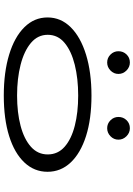

<svg xmlns="http://www.w3.org/2000/svg" viewBox="138 -854 723 1040"><g transform="rotate(90 500.0 -333.5)"><path d="M497 8Q371 8 275.5 -21Q180 -50 127 -103.5Q74 -157 74 -229Q74 -301 127 -354.5Q180 -408 275.5 -437.5Q371 -467 497 -467Q624 -467 716.5 -437.5Q809 -408 859.5 -354.5Q910 -301 910 -229Q910 -157 859.5 -103.5Q809 -50 716.5 -21Q624 8 497 8ZM497 -64Q589 -64 661 -83Q733 -102 774.5 -139Q816 -176 816 -230Q816 -285 774.5 -321.5Q733 -358 661 -376.5Q589 -395 497 -395Q405 -395 330.5 -376.5Q256 -358 212 -321.5Q168 -285 168 -230Q168 -176 212 -139Q256 -102 330.5 -83Q405 -64 497 -64ZM318 -552Q293 -552 275 -570Q257 -588 257 -613Q257 -639 274.5 -657Q292 -675 318 -675Q343 -675 361.5 -656.5Q380 -638 380 -613Q380 -588 361.5 -570Q343 -552 318 -552ZM674 -552Q649 -552 631 -570Q613 -588 613 -613Q613 -639 630.5 -657Q648 -675 674 -675Q699 -675 717.5 -656.5Q736 -638 736 -613Q736 -588 717.5 -570Q699 -552 674 -552Z"/></g></svg>

Font: Inconsolata UltraExpanded
Style: Regular
Weight: 400
Width: 9
Monospace: yes
Designer: Raph Levien, Cyreal, Brenton Simpson
Foundry: Raph Levien, Cyreal, Google
Version: Version 3.000; ttfautohint (v1.8.2.53-6de2)